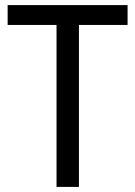

<svg xmlns="http://www.w3.org/2000/svg" viewBox="-20 -785 532 754"><path d="M290 -51H202V-687H10V-765H481V-687H290Z"/></svg>

Font: Noto Sans Tamil UI SemiCondensed
Style: Regular
Weight: 400
Width: 4
Designer: Jelle Bosma - Monotype Design Team
Foundry: Monotype Imaging Inc.
Version: Version 2.004; ttfautohint (v1.8.4.7-5d5b)